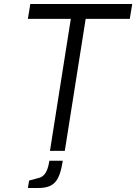

<svg xmlns="http://www.w3.org/2000/svg" viewBox="-20 -752 679 957"><path d="M119 185H170C250 185 277 151 293 49H226C220 87 210 121 180 133L125 148ZM119 -658H333L229 0H303L407 -658H627L639 -732H131Z"/></svg>

Font: Exo
Style: Regular Italic
Weight: 400
Designer: Natanael Gama
Version: Version 1.00